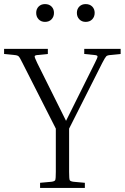

<svg xmlns="http://www.w3.org/2000/svg" viewBox="-20 -919 610 939"><path d="M395 -25V0H176V-25L231 -30Q247 -32 250 -38Q253 -44 253 -79V-290L90 -611Q77 -638 71 -643.5Q65 -649 49 -650L0 -655V-680H214V-655L165 -650Q150 -649 149.5 -643.5Q149 -638 162 -611L303 -328L444 -611Q458 -638 457 -643.5Q456 -649 441 -650L392 -655V-680H570V-655L521 -650Q505 -649 499.5 -643.5Q494 -638 480 -611L318 -290V-79Q318 -44 321 -38Q324 -32 340 -30ZM200 -812Q181 -812 169 -824.5Q157 -837 157 -856Q157 -875 169 -887Q181 -899 200 -899Q220 -899 232 -887Q244 -875 244 -856Q244 -837 232 -824.5Q220 -812 200 -812ZM399 -812Q380 -812 368 -824.5Q356 -837 356 -856Q356 -875 368 -887Q380 -899 399 -899Q419 -899 431 -887Q443 -875 443 -856Q443 -837 431 -824.5Q419 -812 399 -812Z"/></svg>

Font: Inria Serif Light
Style: Regular
Weight: 300
Designer: Black Foundry Team
Foundry: Black Foundry
Version: Version 1.000; ttfautohint (v1.8.3)